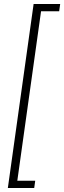

<svg xmlns="http://www.w3.org/2000/svg" viewBox="-20 -823 319 954"><path d="M279 -803 274 -767H184L66 75H155L150 111H19L147 -803Z"/></svg>

Font: Fira Sans Extra Condensed ExtraLight
Style: Italic
Weight: 275
Width: 3
Italic angle: -8°
Designer: Carrois Corporate & Edenspiekermann AG
Foundry: Carrois Corporate GbR & Edenspiekermann AG
Version: Version 4.203